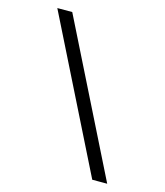

<svg xmlns="http://www.w3.org/2000/svg" viewBox="-114 -796 809 943"><g transform="rotate(15 290.0 -325.0)"><path d="M444 60 60 -710H136L520 60Z"/></g></svg>

Font: Sometype Mono
Style: Regular
Weight: 400
Monospace: yes
Designer: Ryoichi Tsunekawa
Foundry: Dharma Type
Version: Version 1.000; ttfautohint (v1.8.3)